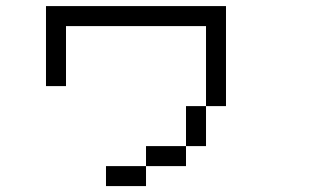

<svg xmlns="http://www.w3.org/2000/svg" viewBox="-20 -687 1040 640"><path d="M600 -133.3H466.7V-200H600ZM600 -333.3H666.7V-200H600ZM666.7 -333.3V-600H200V-400H133.3V-666.7H733.3V-333.3ZM333.3 -66.7V-133.3H466.7V-66.7Z"/></svg>

Font: Galmuri14 Regular
Style: Regular
Weight: 400
Designer: Lee Minseo (quiple)
Version: Version 2.399;hotconv 1.1.1;makeotfexe 2.6.0 DEVELOPMENT